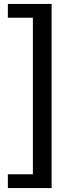

<svg xmlns="http://www.w3.org/2000/svg" viewBox="-20 -740 357 975"><path d="M242 -720H20V-650H147V145H20V215H242Z"/></svg>

Font: Hermeneus One
Style: Regular
Weight: 400
Designer: Rodrigo Fuenzalida, Pablo Impallari
Foundry: Pablo Impallari, Rodrigo Fuenzalida
Version: Version 1.002